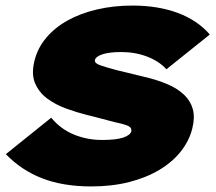

<svg xmlns="http://www.w3.org/2000/svg" viewBox="-20 -659 776 690"><path d="M671 -197Q660 -153 630 -115Q600 -77 553.5 -49Q507 -21 445 -5Q383 11 308 11Q207 11 132 -18Q57 -47 1 -105L164 -236Q198 -195 245.5 -175.5Q293 -156 347 -156Q397 -156 422.5 -164.5Q448 -173 452 -187Q454 -198 444 -204.5Q434 -211 397 -219Q392 -220 377 -224Q362 -228 345 -232.5Q328 -237 312.5 -241Q297 -245 292 -246Q256 -255 217.5 -269Q179 -283 149.5 -305Q120 -327 106 -360Q92 -393 104 -441Q115 -486 146 -523Q177 -560 223 -585.5Q269 -611 328.5 -625Q388 -639 456 -639Q548 -639 619 -612.5Q690 -586 734 -535L578 -410Q552 -439 509 -455.5Q466 -472 416 -472Q373 -472 348.5 -464Q324 -456 321 -443Q319 -432 340 -424.5Q361 -417 403 -406L498 -383Q545 -372 581.5 -356.5Q618 -341 641.5 -318.5Q665 -296 673 -266.5Q681 -237 671 -197Z"/></svg>

Font: TypoPRO Sinkin Sans
Style: 900 X Black Italic
Weight: 950
Italic angle: -112°
Designer: Keith Bates
Foundry: K-Type
Version: Sinkin Sans (version 1.0)  by Keith Bates   •   © 2014   www